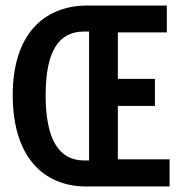

<svg xmlns="http://www.w3.org/2000/svg" viewBox="-20 -674 639 694"><path d="M26 -330C26 -113 132 0 292 0H593V-98H406V-291H540V-389H406V-557H583V-654H297C135 -654 26 -546 26 -330ZM145 -330C145 -492 194 -560 284 -560H302V-94H284C194 -94 145 -168 145 -330Z"/></svg>

Font: Source Code Pro Semibold
Style: Regular
Weight: 600
Monospace: yes
Designer: Paul D. Hunt
Foundry: Adobe Systems Incorporated
Version: Version 1.017;PS 1.000;hotconv 1.0.70;makeotf.lib2.5.5900